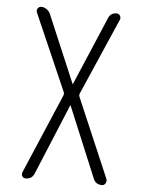

<svg xmlns="http://www.w3.org/2000/svg" viewBox="-53 -772 605 814"><g transform="rotate(5 250.0 -365.0)"><path d="M86.9 0Q77.1 0 72.3 -7.8Q67.4 -15.6 71.3 -25.4L215.8 -364.3Q218.8 -372.1 215.8 -378.9L73.2 -705.1Q69.3 -713.9 74.7 -722.2Q80.1 -730.5 89.8 -730.5Q101.6 -730.5 112.3 -723.1Q123 -715.8 127.9 -705.1L250 -417Q250 -416 251 -416Q252 -416 252 -417L375 -706.1Q383.8 -730.5 411.1 -730.5Q419.9 -730.5 424.8 -722.2Q429.7 -713.9 426.8 -706.1L284.2 -378.9Q281.2 -372.1 284.2 -364.3L428.7 -26.4Q431.6 -17.6 426.3 -8.8Q420.9 0 412.1 0Q382.8 0 374 -26.4L250 -324.2H249H248L124 -25.4Q114.3 0 86.9 0Z"/></g></svg>

Font: Rounded-X Mgen+ 1m light
Style: Regular
Weight: 200
Designer: [Source Han Sans]
Ryoko NISHIZUKA  (kana & ideographs); Paul D. Hunt (Latin, Greek & Cyrillic); Wenlong ZHANG  (bopomofo
Version: Version 1.059.20150602